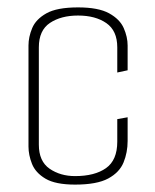

<svg xmlns="http://www.w3.org/2000/svg" viewBox="-20 -495 418 519"><path d="M183 4Q130 4 103 -12Q76 -28 66.5 -52Q57 -76 57 -99V-372Q57 -395 67 -419Q77 -443 105.5 -459Q134 -475 191 -475Q246 -475 275 -459Q304 -443 314.5 -419Q325 -395 325 -372V-305L297 -299V-367Q297 -412 267.5 -432.5Q238 -453 191 -453Q145 -453 115 -433Q85 -413 85 -367V-104Q85 -59 114 -39Q143 -19 183 -19Q236 -19 266.5 -40.5Q297 -62 297 -112V-173L325 -178V-114Q325 -83 314 -56Q303 -29 272.5 -12.5Q242 4 183 4Z"/></svg>

Font: Smooch Sans ExtraLight
Style: Regular
Weight: 200
Designer: Robert E. Leuschke
Foundry: Robert E. Leuschke
Version: Version 1.010; ttfautohint (v1.8.3)